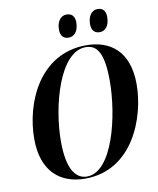

<svg xmlns="http://www.w3.org/2000/svg" viewBox="-98 -990 888 1077"><g transform="rotate(-10 346.0 -451.5)"><path d="M523 -784C551 -784 578 -807 578 -861C578 -898 560 -914 532 -914C497 -914 476 -881 476 -838C476 -801 494 -784 523 -784ZM346 -784C374 -784 402 -807 402 -862C402 -898 383 -914 355 -914C320 -914 299 -881 299 -838C299 -801 317 -784 346 -784ZM300 11C571 11 675 -272 675 -461C675 -651 568 -725 434 -725C168 -725 56 -464 56 -257C56 -76 155 11 300 11ZM312 1C247 1 201 -60 201 -218C201 -417 280 -715 429 -715C496 -715 530 -660 530 -505C530 -308 458 1 312 1Z"/></g></svg>

Font: Noto Serif Display Condensed
Style: Bold Italic
Weight: 700
Width: 3
Italic angle: -12°
Designer: Monotype Design Team
Foundry: Monotype Imaging Inc.
Version: Version 2.009